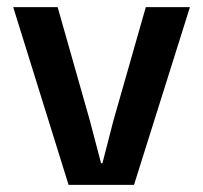

<svg xmlns="http://www.w3.org/2000/svg" viewBox="-20 -520 571 540"><path d="M172.9 0 17.1 -500H142.1L232.9 -180.2L264.2 -61H268.1L298.8 -180.2L390.1 -500H514.2L356.9 0Z"/></svg>

Font: TASA Orbiter Deck SemiBold
Style: Regular
Weight: 600
Designer: Weizhong Zhang
Version: Version 1.000;Glyphs 3.1.2 (3151)